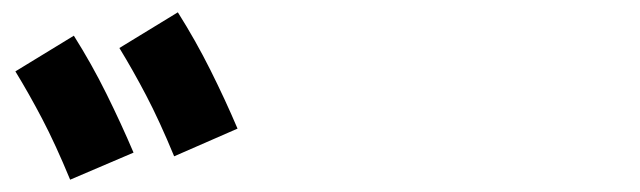

<svg xmlns="http://www.w3.org/2000/svg" viewBox="-20 -876 1040 312"><path d="M263 -622Q239 -680 217.5 -721Q196 -762 174 -798L269 -856Q298 -810 322 -762Q346 -714 366 -667ZM94 -584Q70 -642 48.5 -683Q27 -724 5 -760L100 -818Q129 -772 153 -723.5Q177 -675 197 -628Z"/></svg>

Font: Murecho Thin ExtraBold
Style: Regular
Weight: 800
Version: Version 1.010